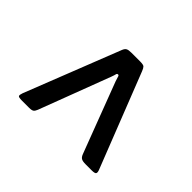

<svg xmlns="http://www.w3.org/2000/svg" viewBox="-100 -768 759 759"><g transform="rotate(-45 280.0 -388.0)"><path d="M376.5 -400 79.5 -512.5Q69 -516.5 64.5 -522Q60 -527.5 60 -543V-583Q60 -602.5 65 -604.2Q70 -606 82.5 -601.5L481 -445Q492.5 -440.5 496.2 -433.5Q500 -426.5 500 -410V-362.5Q500 -343.5 495.2 -338.8Q490.5 -334 477.5 -329L83.5 -174.5Q71.5 -169.5 65.8 -172Q60 -174.5 60 -193V-226.5Q60 -244 64.5 -251.2Q69 -258.5 81 -263L376 -375Q388.5 -379.5 395.2 -381Q402 -382.5 402 -387Q402 -392.5 396 -393.8Q390 -395 376.5 -400Z"/></g></svg>

Font: Besley
Style: Bold
Weight: 700
Designer: Owen Earl
Foundry: indestructible type*
Version: Version 2.001; ttfautohint (v1.8.3)